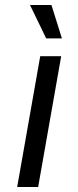

<svg xmlns="http://www.w3.org/2000/svg" viewBox="-20 -749 314 769"><path d="M165 -595.2 100.1 -729H186L228 -595.2ZM48.8 0 141.1 -523.9H225.1L132.8 0Z"/></svg>

Font: Hubot Sans
Style: Italic
Weight: 400
Italic angle: -10°
Designer: Deni Anggara
Foundry: GitHub
Version: Version 1.001;gftools[0.9.31]